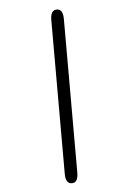

<svg xmlns="http://www.w3.org/2000/svg" viewBox="-61 -809 741 1028"><g transform="rotate(-5 309.5 -295.0)"><path d="M249.5 -708Q249.5 -762 283.5 -762Q317 -762 317 -708V117.5Q317 171.5 283.5 171.5Q249.5 171.5 249.5 117.5Z"/></g></svg>

Font: Sono Monospace
Style: Regular
Weight: 400
Designer: Tyler Finck
Foundry: Tyler Finck
Version: Version 2.112